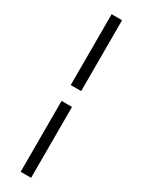

<svg xmlns="http://www.w3.org/2000/svg" viewBox="-238 -800 710 955"><g transform="rotate(30 117.0 -322.5)"><path d="M87 -277H147V130H87ZM87 -775H147V-368H87Z"/></g></svg>

Font: Raleway
Style: Regular
Weight: 400
Designer: Matt McInerney, Pablo Impallari, Rodrigo Fuenzalida
Foundry: Matt McInerney, Pablo Impallari, Rodrigo Fuenzalida
Version: Version 1.000;PS 001.001;hotconv 1.0.56; ttfautohint (v1.5)